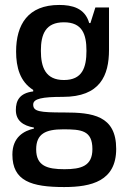

<svg xmlns="http://www.w3.org/2000/svg" viewBox="-20 -530 507 775"><path d="M219 -510C93 -510 45 -431 45 -322C45 -258 61 -200 114 -167V-161C58 -154 44 -123 44 -86C44 -43 73 -23 117 -15V-11C77 -2 30 23 30 94C30 201 107 225 239 225C349 225 449 201 449 71C449 -64 353 -76 239 -76C139 -76 114 -80 114 -108C114 -132 151 -139 234 -139C384 -139 420 -225 420 -329V-500H365L345 -437H340C323 -498 270 -510 219 -510ZM238 -207C164 -207 145 -258 145 -325C145 -392 164 -440 238 -440C312 -440 329 -392 329 -325C329 -257 312 -207 238 -207ZM235 -8C308 -8 353 -4 353 72C353 140 308 153 240 153C171 153 126 140 126 73C126 10 164 -8 235 -8Z"/></svg>

Font: Hermeneus One
Style: Regular
Weight: 400
Designer: Rodrigo Fuenzalida, Pablo Impallari
Foundry: Pablo Impallari, Rodrigo Fuenzalida
Version: Version 1.002